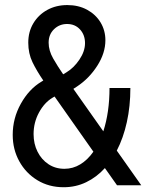

<svg xmlns="http://www.w3.org/2000/svg" viewBox="-20 -746 602 773"><path d="M236.3 7.8Q176.8 7.8 130.4 -20.5Q84 -48.8 57.6 -96.7Q31.2 -144.5 31.2 -203.1Q31.2 -270 64 -328.6Q96.7 -387.2 146.5 -417L154.3 -421.9Q127.9 -460.4 110.8 -495.6Q93.8 -530.8 93.8 -574.2Q93.8 -618.2 114.3 -652.3Q134.8 -686.5 170.4 -706.1Q206.1 -725.6 251 -725.6Q295.9 -725.6 330.6 -706.8Q365.2 -688 384.8 -655.8Q404.3 -623.5 404.3 -584Q404.3 -532.2 371.6 -481.2Q338.9 -430.2 291 -398.4L275.4 -388.2L396 -217.3Q420.9 -294.4 420.9 -391.6H504.9Q504.9 -318.4 490.7 -254.4Q476.6 -190.4 450.2 -139.6L548.8 0H451.2L402.3 -69.3Q369.1 -32.7 327.1 -12.5Q285.2 7.8 236.3 7.8ZM175.8 -574.2Q175.8 -542.5 194.1 -510.5Q212.4 -478.5 234.4 -446.8L248 -455.1Q277.3 -472.7 299.8 -506.1Q322.3 -539.6 322.3 -572.3Q322.3 -605.5 302.2 -627.4Q282.2 -649.4 250 -649.4Q219.2 -649.4 197.5 -628.4Q175.8 -607.4 175.8 -574.2ZM115.2 -206.1Q115.2 -167 131.1 -135.3Q147 -103.5 175 -85Q203.1 -66.4 239.3 -66.4Q273.9 -66.4 303.5 -84.5Q333 -102.5 356 -135.3L199.7 -357.4L191.4 -352.5Q158.7 -333 137 -293Q115.2 -252.9 115.2 -206.1Z"/></svg>

Font: Reddit Mono
Style: Regular
Weight: 400
Monospace: yes
Designer: Stephen Hutchings
Foundry: Reddit
Version: Version 1.014; ttfautohint (v1.8.4.7-5d5b)